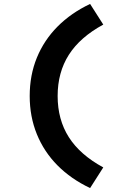

<svg xmlns="http://www.w3.org/2000/svg" viewBox="-20 -731 640 976"><path d="M438 225Q341 179 272.5 110Q204 41 167.5 -48.5Q131 -138 131 -243Q131 -349 167.5 -438Q204 -527 272.5 -596Q341 -665 438 -711L505 -606Q387 -542 330 -452.5Q273 -363 273 -243Q273 -123 330 -33.5Q387 56 505 120Z"/></svg>

Font: Red Hat Mono VF Light
Style: Regular
Weight: 300
Monospace: yes
Designer: Pentagram, MCKL
Foundry: Pentagram, MCKL
Version: Version 1.023